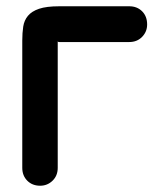

<svg xmlns="http://www.w3.org/2000/svg" viewBox="-20 -582 491 612"><path d="M169 -448Q164 -448 164 -451V-47Q164 -22 147.5 -6Q131 10 108 10Q83 10 67 -6Q51 -22 51 -47V-453Q51 -477 54 -497Q57 -517 69 -531.5Q81 -546 104.5 -554Q128 -562 169 -562H392Q417 -562 433 -546Q449 -530 449 -504Q449 -481 433 -464.5Q417 -448 392 -448Z"/></svg>

Font: VDS
Style: Bold
Weight: 700
Designer: artmaker
Foundry: artmaker
Version: Version 1.000 2009 initial release